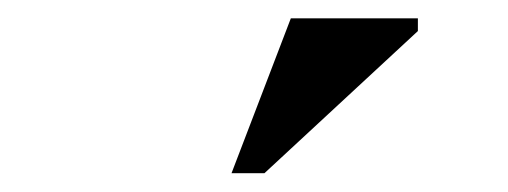

<svg xmlns="http://www.w3.org/2000/svg" viewBox="-20 -710 540 204"><path d="M226 -526 289 -690.5H424V-677L261 -526Z"/></svg>

Font: Newsreader 36pt
Style: Bold
Weight: 700
Designer: Hugues Gentile
Foundry: Production Type
Version: Version 1.003